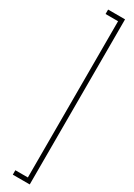

<svg xmlns="http://www.w3.org/2000/svg" viewBox="-259 -753 682 977"><g transform="rotate(30 82.0 -265.0)"><path d="M143 220H43.5V194H117V-724H43.5V-750H143Z"/></g></svg>

Font: Imbue 50pt ExtraBold
Style: Regular
Weight: 800
Designer: Tyler Finck
Foundry: Etcetera Type Company
Version: Version 1.102; ttfautohint (v1.8.3)